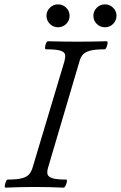

<svg xmlns="http://www.w3.org/2000/svg" viewBox="-20 -857 554 880"><path d="M6 3Q1 3 2 -6Q3 -15 7 -24.5Q11 -34 16 -34Q60 -34 82.5 -40.5Q105 -47 115 -60Q125 -73 130 -91L275 -575Q280 -593 278.5 -605.5Q277 -618 258 -624.5Q239 -631 191 -631Q186 -631 186.5 -640Q187 -649 191 -658.5Q195 -668 201 -668Q234 -667 267.5 -666.5Q301 -666 335 -666Q368 -666 402 -666.5Q436 -667 469 -668Q474 -668 473 -658.5Q472 -649 468 -640Q464 -631 459 -631Q415 -631 392 -624.5Q369 -618 359 -606Q349 -594 344 -575L201 -91Q195 -72 197.5 -59.5Q200 -47 219.5 -40.5Q239 -34 283 -34Q288 -34 286.5 -24.5Q285 -15 280.5 -6Q276 3 272 3Q205 0 139 0Q73 0 6 3ZM246 -732Q224 -732 208.5 -747.5Q193 -763 193 -785Q193 -806 208.5 -821.5Q224 -837 246 -837Q268 -837 283.5 -821.5Q299 -806 299 -785Q299 -763 283.5 -747.5Q268 -732 246 -732ZM461 -732Q439 -732 423.5 -747.5Q408 -763 408 -785Q408 -806 423.5 -821.5Q439 -837 461 -837Q483 -837 498.5 -821.5Q514 -806 514 -785Q514 -763 498.5 -747.5Q483 -732 461 -732Z"/></svg>

Font: Junicode SmExp
Style: Italic
Weight: 400
Width: 6
Italic angle: -11°
Designer: Peter S. Baker
Version: Version 2.205; ttfautohint (v1.8.4)